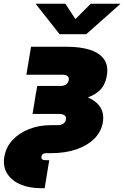

<svg xmlns="http://www.w3.org/2000/svg" viewBox="-51 -780 648 1004"><path d="M162.1 204.1Q101.6 204.1 55.4 184.1Q9.3 164.1 -13.7 127.2Q-36.6 90.3 -28.3 39.1Q-19.5 -11.2 15.1 -48.3Q49.8 -85.4 102.1 -105.5Q154.3 -125.5 213.9 -125.5H248Q268.1 -125.5 280 -133.5Q292 -141.6 293.9 -155.8Q296.4 -169.4 286.9 -176.8Q277.3 -184.1 257.3 -184.1H119.1L143.6 -330.6H266.1Q284.2 -330.6 295.2 -338.9Q306.2 -347.2 308.6 -361.8Q310.5 -375 302.2 -382.1Q293.9 -389.2 275.9 -389.2H86.9L111.3 -535.6H297.4Q368.2 -535.6 418.5 -519.8Q468.8 -503.9 492.7 -470.5Q516.6 -437 507.8 -385.3Q498.5 -328.1 460.9 -299.1Q423.3 -270 367.2 -259.8Q311 -249.5 246.1 -249.5H129.9L137.2 -295.4H262.7Q335.4 -295.4 388.9 -278.1Q442.4 -260.7 468.8 -226.1Q495.1 -191.4 486.8 -140.1Q478.5 -91.3 442.6 -55.2Q406.7 -19 348.4 1Q290 21 214.4 21H190.9Q179.7 21 173.3 25.4Q167 29.8 166 39.1Q164.1 48.3 169.4 53Q174.8 57.6 187 57.6H206.5L182.6 204.1ZM291 -760.3 343.3 -680.2 423.3 -760.3H577.6L577.1 -758.3L399.9 -601.1H260.7L136.7 -758.3V-760.3Z"/></svg>

Font: Inter 20pt Black
Style: Italic
Weight: 900
Italic angle: -9.3988°
Version: Version 4.001;git-66647c0bb